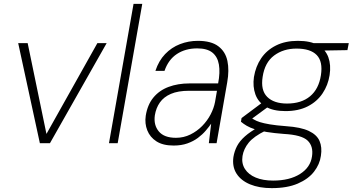

<svg xmlns="http://www.w3.org/2000/svg" viewBox="-20 -740 1822 992"><path d="M186 0 74 -517H123L220 -48L483 -517H531L238 0Z M543 0 670 -720H715L588 0Z M877 12Q822 12 788.5 -9.5Q755 -31 741 -66.5Q727 -102 733 -142Q742 -199 772.5 -236Q803 -273 851 -291Q899 -309 959 -309H1107Q1118 -366 1111 -406.5Q1104 -447 1077 -468.5Q1050 -490 999 -490Q938 -490 894 -461Q850 -432 830 -374H783Q800 -426 833 -460.5Q866 -495 910 -512Q954 -529 1002 -529Q1071 -529 1108 -501Q1145 -473 1155 -425Q1165 -377 1154 -315L1099 0H1059L1071 -101Q1060 -85 1043 -65Q1026 -45 1002.5 -27.5Q979 -10 948 1Q917 12 877 12ZM889 -28Q929 -28 963.5 -45Q998 -62 1024.5 -89Q1051 -116 1068 -148.5Q1085 -181 1091 -213L1101 -271H957Q900 -271 863 -255Q826 -239 806 -210.5Q786 -182 780 -144Q773 -94 800.5 -61Q828 -28 889 -28Z M1384 232Q1319 232 1272 212.5Q1225 193 1202 157Q1179 121 1186 71Q1191 41 1204.5 15Q1218 -11 1245.5 -35.5Q1273 -60 1317 -84L1352 -65Q1291 -35 1265 -3Q1239 29 1233 66Q1227 104 1245.5 133Q1264 162 1301.5 177.5Q1339 193 1391 193Q1476 193 1530 159Q1584 125 1592 68Q1600 16 1569.5 -13.5Q1539 -43 1447 -48Q1395 -52 1358.5 -58Q1322 -64 1297 -72Q1272 -80 1255 -90Q1238 -100 1225 -111L1228 -130L1335 -210L1376 -196L1263 -113L1267 -136Q1280 -130 1292 -122.5Q1304 -115 1323 -109Q1342 -103 1374 -97.5Q1406 -92 1459 -88Q1534 -83 1575.5 -63.5Q1617 -44 1631 -11.5Q1645 21 1638 65Q1632 109 1602.5 147Q1573 185 1518.5 208.5Q1464 232 1384 232ZM1455 -166Q1391 -166 1352.5 -189Q1314 -212 1299.5 -252.5Q1285 -293 1292 -342Q1301 -397 1329.5 -439Q1358 -481 1406 -505Q1454 -529 1519 -529Q1585 -529 1623.5 -506.5Q1662 -484 1676.5 -444Q1691 -404 1683 -352Q1675 -300 1646.5 -257.5Q1618 -215 1570 -190.5Q1522 -166 1455 -166ZM1463 -205Q1537 -205 1582 -242.5Q1627 -280 1638 -351Q1649 -422 1616.5 -455.5Q1584 -489 1512 -489Q1444 -489 1396 -453Q1348 -417 1337 -343Q1326 -274 1360.5 -239.5Q1395 -205 1463 -205ZM1600 -478 1591 -517H1782L1775 -481Z"/></svg>

Font: DM Sans 11pt ExtraLight
Style: Italic
Weight: 250
Italic angle: -10°
Version: Version 4.004;gftools[0.9.30]